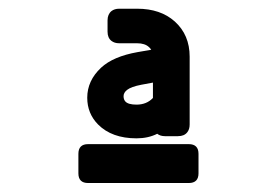

<svg xmlns="http://www.w3.org/2000/svg" viewBox="-20 -757 626 434"><path d="M179.2 -431.2H406.7Q428.7 -431.2 428.7 -409.2V-365.2Q428.7 -343.3 406.7 -343.3H179.2Q157.2 -343.3 157.2 -365.2V-409.2Q157.2 -431.2 179.2 -431.2ZM316.9 -650.4Q307.6 -659.2 290 -659.2H249.5Q238.8 -659.2 231.9 -664.6Q223.1 -671.4 223.1 -685.5V-710.9Q223.1 -724.6 231.9 -731.9Q238.8 -737.3 249.5 -737.3H290Q342.8 -737.3 375 -708.5Q408.7 -678.2 408.7 -628.9V-475.6Q408.7 -464.8 403.3 -458Q396.5 -449.2 382.3 -449.2H353Q342.3 -449.2 335.4 -454.6Q314.9 -444.3 288.6 -444.3Q232.9 -444.3 201.7 -475.6Q177.2 -500.5 177.2 -536.1Q177.2 -574.7 208.5 -604Q235.8 -629.4 291 -639.2L321.8 -644.5Q319.8 -647.9 316.9 -650.4ZM299.3 -565.4Q276.4 -561 267.1 -553.7Q259.3 -547.4 259.3 -539.6Q259.3 -532.2 263.2 -527.8Q269.5 -520.5 288.6 -520.5Q311.5 -520.5 325.7 -535.6V-570.3Z"/></svg>

Font: Simply Mono
Style: Bold
Weight: 700
Designer: Wojciech Kalinowski "wmk69" (wmk69@o2.pl)
Foundry: Wojciech Kalinowski "wmk69" (wmk69@o2.pl)
Version: Version 1.0.0